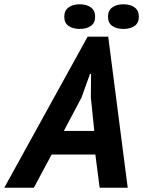

<svg xmlns="http://www.w3.org/2000/svg" viewBox="-58 -876 668 896"><path d="M387 -155H183L100 0H-38L351 -705H447L538 0H407ZM240 -265H382L366 -421L367 -531H362L322 -420ZM242 -798Q242 -827 262 -841.5Q282 -856 314 -856Q346 -856 366 -841.5Q386 -827 386 -798Q386 -769 366 -755Q346 -741 314 -741Q282 -741 262 -755Q242 -769 242 -798ZM446 -798Q446 -827 466 -841.5Q486 -856 518 -856Q550 -856 570 -841.5Q590 -827 590 -798Q590 -769 570 -755Q550 -741 518 -741Q486 -741 466 -755Q446 -769 446 -798Z"/></svg>

Font: PT Sans
Style: Bold Italic
Weight: 700
Italic angle: -12°
Designer: A.Korolkova, O.Umpeleva, V.Yefimov
Foundry: ParaType Ltd
Version: Version 2.003W OFL